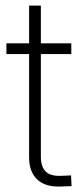

<svg xmlns="http://www.w3.org/2000/svg" viewBox="-20 -681 300 702"><path d="M240.7 -522.5V-483.4H3.4V-522.5ZM86.4 -660.6H129.4V-108.9Q129.4 -71.3 147 -54Q164.6 -36.6 201.7 -38.1Q210.9 -38.6 220.7 -38.8Q230.5 -39.1 239.7 -39.6L241.7 -0.5Q231.9 0 221.2 0.2Q210.4 0.5 200.2 1Q145 2.9 115.7 -25.1Q86.4 -53.2 86.4 -106Z"/></svg>

Font: Inter 28pt ExtraLight
Style: Regular
Weight: 250
Designer: Rasmus Andersson
Foundry: rsms
Version: Version 4.001;git-66647c0bb